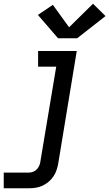

<svg xmlns="http://www.w3.org/2000/svg" viewBox="-61 -793 585 1028"><path d="M-41 215V131H95Q106 131 118 126Q130 121 138 111.5Q146 102 150.5 90.5Q155 79 156 67L240 -436H143V-520H350L251 81Q248 99 242 117Q236 135 225.5 151Q215 167 199.5 180Q184 193 167 201Q150 209 131.5 212Q113 215 95 215ZM250 -588 142 -713 222 -767 309 -647 437 -773 504 -707 352 -588Z"/></svg>

Font: Iosevka Etoile Medium Oblique
Style: Regular
Weight: 500
Italic angle: -9°
Designer: Belleve Invis
Foundry: Belleve Invis
Version: Version 15.5.2; ttfautohint (v1.8.4)